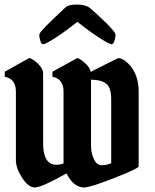

<svg xmlns="http://www.w3.org/2000/svg" viewBox="-20 -826 681 846"><path d="M486 -652Q480 -631 473 -631Q461 -631 414.5 -661.5Q368 -692 321 -730Q274 -692 227.5 -661.5Q181 -631 169 -631Q162 -631 157.5 -647Q153 -663 153 -670.5Q153 -678 161.5 -688Q170 -698 184 -712.5Q198 -727 212 -740Q254 -779 267.5 -792.5Q281 -806 318.5 -806Q356 -806 376 -791Q407 -765 448 -724.5Q489 -684 489 -673.5Q489 -663 486 -652ZM260 -423Q260 -478 211 -488V-510Q319 -570 320 -570Q329 -570 352 -550.5Q375 -531 380 -509Q382 -511 441 -540.5Q500 -570 501 -570Q521 -570 545 -546Q591 -500 591 -423V-93Q591 -84 484 -42Q377 0 351 0Q304 0 273 -62Q163 0 134 0Q105 0 77.5 -42.5Q50 -85 50 -121V-423Q50 -478 1 -488V-510L110 -571Q132 -562 151 -541.5Q170 -521 170 -504V-195Q170 -100 229 -100Q244 -100 260 -106ZM470 -107V-387Q470 -439 449 -456.5Q428 -474 381 -475V-185Q381 -153 393.5 -125.5Q406 -98 428 -98Q450 -98 470 -107Z"/></svg>

Font: Pirata One
Style: Regular
Weight: 400
Designer: Rodrigo Fuenzalida, Nicolas Massi
Foundry: Rodrigo Fuenzalida, Nicolas Massi
Version: Version 1.001